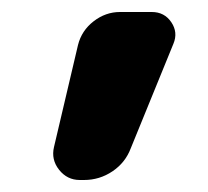

<svg xmlns="http://www.w3.org/2000/svg" viewBox="-20 -540 346 320"><path d="M113 -240Q92 -240 78.5 -257Q65 -274 70 -295L110 -465Q116 -489 136 -504.5Q156 -520 180 -520H233Q254 -520 265.5 -503Q277 -486 269 -467L198 -293Q189 -269 167.5 -254.5Q146 -240 120 -240Z"/></svg>

Font: Rounded Mplus 1c Bold
Style: Bold
Weight: 700
Version: Version 1.059.20150529